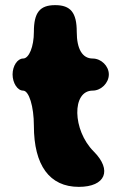

<svg xmlns="http://www.w3.org/2000/svg" viewBox="-20 -778 474 748"><path d="M112 -654C112 -596 93 -550 70 -550C48 -550 29 -521 29 -488C29 -455 48 -425 70 -425C93 -425 112 -363 112 -288C112 -134 173 -50 287 -50C391 -50 418 -115 345 -188C262 -271 259 -425 341 -425C374 -425 404 -455 404 -488C404 -521 374 -550 341 -550C301 -550 279 -587 279 -654C279 -729 255 -758 195 -758C135 -758 112 -729 112 -654Z"/></svg>

Font: Hussar Skorodowane
Style: Bold
Weight: 700
Foundry: Cannot Into Space Fonts
Version: Version 0.892